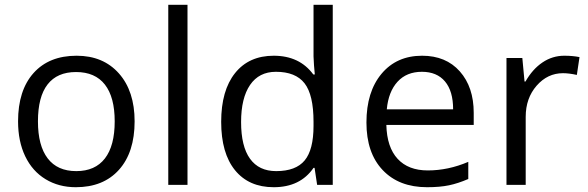

<svg xmlns="http://www.w3.org/2000/svg" viewBox="-20 -780 2479 810"><path d="M547.9 -268.1Q547.9 -137.2 481.9 -63.7Q416 9.8 299.8 9.8Q228 9.8 172.4 -23.9Q116.7 -57.6 86.4 -120.6Q56.2 -183.6 56.2 -268.1Q56.2 -398.9 121.6 -471.9Q187 -544.9 303.2 -544.9Q415.5 -544.9 481.7 -470.2Q547.9 -395.5 547.9 -268.1ZM140.1 -268.1Q140.1 -165.5 181.2 -111.8Q222.2 -58.1 301.8 -58.1Q381.3 -58.1 422.6 -111.6Q463.9 -165 463.9 -268.1Q463.9 -370.1 422.6 -423.1Q381.3 -476.1 300.8 -476.1Q221.2 -476.1 180.7 -423.8Q140.1 -371.6 140.1 -268.1Z M771 0H689.9V-759.8H771Z M1307.1 -71.8H1302.7Q1246.6 9.8 1134.8 9.8Q1029.8 9.8 971.4 -62Q913.1 -133.8 913.1 -266.1Q913.1 -398.4 971.7 -471.7Q1030.3 -544.9 1134.8 -544.9Q1243.7 -544.9 1301.8 -465.8H1308.1L1304.7 -504.4L1302.7 -542V-759.8H1383.8V0H1317.9ZM1145 -58.1Q1228 -58.1 1265.4 -103.3Q1302.7 -148.4 1302.7 -249V-266.1Q1302.7 -379.9 1264.9 -428.5Q1227.1 -477.1 1144 -477.1Q1072.8 -477.1 1034.9 -421.6Q997.1 -366.2 997.1 -265.1Q997.1 -162.6 1034.7 -110.4Q1072.3 -58.1 1145 -58.1Z M1781.7 9.8Q1663.1 9.8 1594.5 -62.5Q1525.9 -134.8 1525.9 -263.2Q1525.9 -392.6 1589.6 -468.8Q1653.3 -544.9 1760.7 -544.9Q1861.3 -544.9 1919.9 -478.8Q1978.5 -412.6 1978.5 -304.2V-252.9H1609.9Q1612.3 -158.7 1657.5 -109.9Q1702.6 -61 1784.7 -61Q1871.1 -61 1955.6 -97.2V-24.9Q1912.6 -6.3 1874.3 1.7Q1835.9 9.8 1781.7 9.8ZM1759.8 -477.1Q1695.3 -477.1 1657 -435.1Q1618.7 -393.1 1611.8 -318.8H1891.6Q1891.6 -395.5 1857.4 -436.3Q1823.2 -477.1 1759.8 -477.1Z M2360.8 -544.9Q2396.5 -544.9 2424.8 -539.1L2413.6 -463.9Q2380.4 -471.2 2355 -471.2Q2290 -471.2 2243.9 -418.5Q2197.8 -365.7 2197.8 -287.1V0H2116.7V-535.2H2183.6L2192.9 -436H2196.8Q2226.6 -488.3 2268.6 -516.6Q2310.5 -544.9 2360.8 -544.9Z"/></svg>

Font: f01836669
Style: Regular
Weight: 400
Foundry: Ascender Corporation
Version: Version 1.10